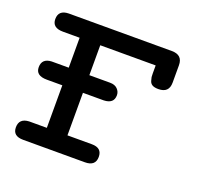

<svg xmlns="http://www.w3.org/2000/svg" viewBox="-85 -523 637 615"><g transform="rotate(20 233.5 -215.0)"><path d="M16.1 -29.8Q16.1 -60.5 49.8 -62H109.9V-207H57.1Q19 -207 19 -235.8Q19 -265.6 51.8 -267.1H109.9V-369.1H53.2Q16.1 -369.1 16.1 -398.9Q16.1 -429.7 50.8 -430.2H401.9Q439 -430.2 439 -395V-335.9Q439 -300.8 402.8 -300.8Q389.6 -300.8 382.3 -304.9Q375 -309.1 372.6 -317.6Q370.1 -326.2 369.6 -329.6Q369.1 -333 369.1 -341.8V-369.1H180.2V-267.1H251Q267.1 -267.1 276.1 -258.1Q285.2 -249 285.2 -236.8Q285.2 -208 251 -207H180.2V-62H263.2Q298.3 -62 298.1 -31Q297.9 0 262.2 0H51.8Q16.1 0 16.1 -29.8Z"/></g></svg>

Font: CMU Typewriter Text Variable Width
Style: Medium
Weight: 500
Version: Version 0.7.0